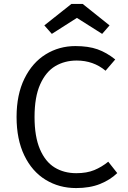

<svg xmlns="http://www.w3.org/2000/svg" viewBox="-20 -954 655 986"><path d="M571.8 -648.7 522.1 -590.8Q459.5 -643.1 373.8 -643.1Q312.3 -643.1 263.8 -614.4Q215.4 -585.6 186.4 -521Q157.4 -456.4 157.4 -353.3Q157.4 -252.3 185.1 -187.7Q212.8 -123.1 260.8 -93.8Q308.7 -64.6 371.8 -64.6Q425.6 -64.6 464.1 -80.5Q502.6 -96.4 535.9 -123.6L582.1 -65.1Q546.2 -30.3 493.8 -9.2Q441.5 11.8 370.8 11.8Q283.6 11.8 214.1 -30.8Q144.6 -73.3 104.9 -155.6Q65.1 -237.9 65.1 -353.3Q65.1 -468.2 105.6 -550.5Q146.2 -632.8 214.9 -675.1Q283.6 -717.4 367.2 -717.4Q433.8 -717.4 480.8 -700.8Q527.7 -684.1 571.8 -648.7ZM346.7 -933.8H404.6L542.6 -823.6L504.6 -780L374.9 -862.1L246.2 -780L207.7 -823.6Z"/></svg>

Font: Fira Code Fixed
Style: Regular
Weight: 400
Monospace: yes
Designer: Carrois Corporate, Edenspiekermann AG, Nikita Prokopov
Foundry: Carrois Corporate, Edenspiekermann AG, Nikita Prokopov
Version: Version 5.002